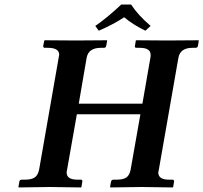

<svg xmlns="http://www.w3.org/2000/svg" viewBox="-20 -823 894 844"><path d="M641.1 -568.8Q642.1 -572.8 642.1 -582Q642.1 -612.8 594.2 -612.8H580.1Q571.3 -612.8 573.2 -621.1L577.1 -645L579.1 -646Q677.2 -645 715.8 -645Q715.8 -645 852.1 -646L854 -645L850.1 -621.1Q848.1 -613.3 840.8 -612.8H826.2Q772 -612.8 764.2 -568.8L678.2 -77.1Q676.3 -69.3 675.8 -64.9Q675.8 -32.7 724.1 -33.2H738.8Q745.6 -33.2 745.1 -23.9L741.2 -1L738.8 1Q636.7 -1 602.1 -1Q602.1 -1 465.8 1L463.9 -1L467.8 -23.9Q469.7 -32.7 478 -33.2H492.2Q522 -33.2 535.9 -43.2Q549.8 -53.2 554.2 -77.1L597.2 -320.8H317.9L274.9 -77.1Q272.9 -69.3 272.9 -64.9Q272.9 -32.7 321.8 -33.2H335.9Q343.3 -33.2 341.8 -23.9L337.9 -1L335.9 1Q234.9 -1 199.2 -1L63 1L61 -1L64.9 -23.9Q65.9 -32.7 75.2 -33.2H88.9Q118.7 -33.2 132.8 -43.2Q147 -53.2 151.9 -77.1L237.8 -568.8Q239.7 -576.7 240.2 -582Q240.2 -612.8 190.9 -612.8H176.8Q169.9 -612.8 169.9 -621.1L174.8 -645L176.8 -646Q273.9 -645 313 -645L450.2 -646L451.2 -645L446.8 -621.1Q444.8 -613.3 438 -612.8H423.8Q368.7 -612.8 360.8 -568.8L326.2 -367.2H606ZM556.2 -803.2Q585.9 -757.3 642.1 -709L619.1 -688Q564 -714.8 525.9 -747.1Q475.1 -713.9 414.1 -688L398.9 -709Q447.8 -742.2 513.2 -803.2Z"/></svg>

Font: Linux Libertine O
Style: Semibold Italic
Weight: 600
Italic angle: -11.5°
Designer: Philipp H. Poll
Foundry: Philipp H. Poll
Version: Version 5.1.2